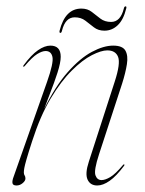

<svg xmlns="http://www.w3.org/2000/svg" viewBox="-20 -576 455 604"><path d="M53.5 -366.5Q52 -368 54.5 -371Q78.5 -403.5 99.5 -418Q120.5 -432.5 138.5 -432.5Q171 -432.5 171 -397.5Q171 -379 160.8 -347.2Q150.5 -315.5 138 -283.8Q125.5 -252 119 -233.5Q154.5 -305.5 193.2 -349.2Q232 -393 269 -412.8Q306 -432.5 336 -432.5Q365.5 -432.5 374.5 -416.8Q383.5 -401 379.2 -374Q375 -347 364 -312.5L291.5 -90.5Q275 -40 280.2 -24.8Q285.5 -9.5 299.5 -9.5Q311 -9.5 327 -19Q343 -28.5 366.5 -56.5Q369 -60 371 -58.5Q372.5 -57 370 -54Q346 -22 325 -7.2Q304 7.5 286 7.5Q264 7.5 255.5 -11Q247 -29.5 259.5 -67.5L341 -319.5Q359.5 -376.5 351.5 -397Q343.5 -417.5 317.5 -417.5Q298.5 -417.5 269 -402.5Q239.5 -387.5 205.8 -354Q172 -320.5 139.2 -265.8Q106.5 -211 81 -131.5Q69 -94.5 63.5 -75.2Q58 -56 56.5 -47.5Q55 -39 55 -33.5Q55 -27.5 57.5 -24Q60 -20.5 60 -14.5Q60 -7 51.2 0.2Q42.5 7.5 32 7.5Q20.5 7.5 19.2 0Q18 -7.5 23 -20.5L128 -318.5Q149 -378 145 -396.8Q141 -415.5 123.5 -415.5Q112.5 -415.5 97 -406Q81.5 -396.5 58 -368.5Q55 -365 53.5 -366.5ZM308.5 -479.5Q289 -479.5 275.5 -490Q262 -500.5 248.5 -511Q235 -521.5 215 -521.5Q185.5 -521.5 175 -479.5Q173.5 -472.5 170 -472.5Q166 -472.5 167.5 -479.5Q185 -549 236 -549Q255.5 -549 268.8 -538.5Q282 -528 295.8 -517.5Q309.5 -507 329.5 -507Q359 -507 369.5 -549Q371 -556 375 -556Q379 -556 377 -549Q368.5 -514 350.5 -496.8Q332.5 -479.5 308.5 -479.5Z"/></svg>

Font: Fraunces 144pt Thin
Style: Italic
Weight: 100
Italic angle: -16°
Version: Version 1.000;[b76b70a41]